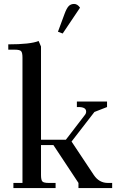

<svg xmlns="http://www.w3.org/2000/svg" viewBox="-20 -954 608 974"><path d="M22 -702V-729Q134 -729 176 -746L188 -718V-245H314L410 -370Q417 -378 417 -388Q417 -411 378 -411H370V-439H523V-411L459 -386L343 -236L456 -66Q483 -26 527 -26H549V0H378V-26L251 -218H188V-66Q188 -41 195 -33.5Q202 -26 227 -26H262V0H48V-26H94V-662Q94 -687 87 -694.5Q80 -702 55 -702ZM274 -793 308 -885Q318 -912 328.5 -923Q339 -934 356 -934Q373 -934 386 -915L298 -784Z"/></svg>

Font: Dihjauti
Style: Bold
Weight: 700
Designer: T. Christopher White
Version: Version 3.0.0